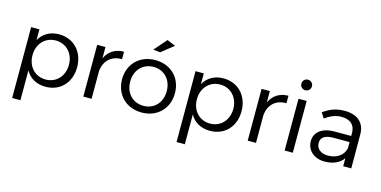

<svg xmlns="http://www.w3.org/2000/svg" viewBox="-86 -1220 3740 1884"><g transform="rotate(15 1784.0 -278.0)"><path d="M383 -529C292 -529 221 -488 182 -416V-526H98V194H182V-109C221 -38 292 3 384 3C534 3 636 -106 636 -262C636 -419 532 -529 383 -529ZM367 -66C259 -66 182 -148 182 -264C182 -379 259 -462 367 -462C475 -462 552 -378 552 -264C552 -149 475 -66 367 -66Z M853 -411V-526H769V0H853V-280C862 -386 931 -455 1041 -453V-529C953 -528 888 -487 853 -411Z M1424 -750 1313 -623 1385 -615 1509 -714ZM1361 -529C1203 -529 1092 -420 1092 -264C1092 -107 1203 3 1361 3C1518 3 1629 -107 1629 -264C1629 -420 1518 -529 1361 -529ZM1361 -460C1469 -460 1546 -379 1546 -263C1546 -145 1469 -65 1361 -65C1252 -65 1175 -145 1175 -263C1175 -379 1252 -460 1361 -460Z M2053 -529C1962 -529 1891 -488 1852 -416V-526H1768V194H1852V-109C1891 -38 1962 3 2054 3C2204 3 2306 -106 2306 -262C2306 -419 2202 -529 2053 -529ZM2037 -66C1929 -66 1852 -148 1852 -264C1852 -379 1929 -462 2037 -462C2145 -462 2222 -378 2222 -264C2222 -149 2145 -66 2037 -66Z M2523 -411V-526H2439V0H2523V-280C2532 -386 2601 -455 2711 -453V-529C2623 -528 2558 -487 2523 -411Z M2856 -731C2826 -731 2803 -708 2803 -677C2803 -647 2826 -624 2856 -624C2886 -624 2910 -647 2910 -677C2910 -708 2886 -731 2856 -731ZM2814 -526V0H2897V-526Z M3491 0 3490 -348C3489 -460 3416 -529 3285 -529C3193 -529 3137 -503 3068 -458L3103 -403C3157 -442 3211 -464 3268 -464C3361 -464 3407 -417 3408 -340V-307H3236C3112 -306 3038 -248 3038 -156C3038 -66 3109 3 3219 3C3302 3 3368 -24 3409 -81V0ZM3235 -62C3162 -62 3117 -101 3117 -159C3117 -218 3161 -245 3248 -245H3408V-182C3392 -107 3325 -62 3235 -62Z"/></g></svg>

Font: Juman Normal
Style: Regular
Weight: 300
Designer: Bandar Raffah (Arabic) Julieta Ulanovsky (Latin)
Foundry: Caramella
Version: Version 5.022;PS 005.022;hotconv 1.0.88;makeotf.lib2.5.64775